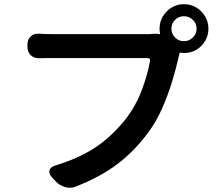

<svg xmlns="http://www.w3.org/2000/svg" viewBox="-20 -867 1040 923"><path d="M804 -729Q804 -704 821.5 -686.5Q839 -669 864 -669Q889 -669 907 -686.5Q925 -704 925 -729Q925 -754 907 -771.5Q889 -789 864 -789Q839 -789 821.5 -771.5Q804 -754 804 -729ZM747 -729Q747 -762 763 -788.5Q779 -815 805.5 -831Q832 -847 864 -847Q897 -847 923.5 -831Q950 -815 966 -788.5Q982 -762 982 -729Q982 -697 966 -670Q950 -643 923.5 -627.5Q897 -612 864 -612L844 -614L838 -590Q827 -540 807.5 -475.5Q788 -411 759 -345Q730 -279 688 -224Q621 -135 540 -75Q459 -15 344 30Q320 40 293.5 32.5Q267 25 249 6L231 -13Q213 -33 218 -49Q223 -65 248 -72Q329 -97 389 -129Q449 -161 495.5 -201.5Q542 -242 583 -293Q633 -358 661.5 -433.5Q690 -509 701 -573Q704 -588 689 -588Q663 -588 614.5 -588Q566 -588 508 -588Q450 -588 393 -588Q336 -588 291 -588Q246 -588 225 -588Q206 -588 191 -587.5Q176 -587 170 -587Q144 -586 128 -601.5Q112 -617 112 -642V-652Q112 -678 128 -692.5Q144 -707 170 -705Q180 -704 196.5 -703.5Q213 -703 226 -703Q243 -703 280.5 -703Q318 -703 367 -703Q416 -703 468.5 -703Q521 -703 568.5 -703Q616 -703 651 -703Q686 -703 699 -703L710 -704Q729 -706 750 -703Q747 -716 747 -729Z"/></svg>

Font: Chiron GoRound TC SB
Style: Regular
Weight: 500
Designer: Ryoko NISHIZUKA 西塚涼子 (kana, bopomofo & ideographs); Paul D. Hunt (Latin, Greek & Cyrillic); Sandoll Communications 산돌커뮤니
Foundry: Adobe
Version: Version 1.000;hotconv 1.1.1;makeotfexe 2.6.0